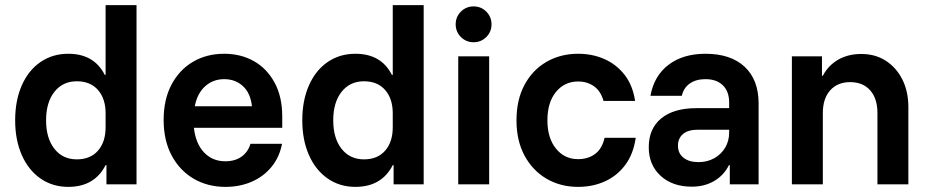

<svg xmlns="http://www.w3.org/2000/svg" viewBox="-20 -720 3632 750"><path d="M246.7 10Q185 10 137.9 -22.9Q90.8 -55.8 65 -114.6Q39.2 -173.3 39.2 -250Q39.2 -327.5 65 -386.2Q90.8 -445 137.9 -477.5Q185 -510 246.7 -510Q347.5 -510 389.2 -427.5H392.5V-700H513.3V0H395.8V-75H392.5Q349.2 10 246.7 10ZM280 -97.5Q333.3 -97.5 362.9 -131.7Q392.5 -165.8 392.5 -222.5V-277.5Q392.5 -334.2 362.9 -368.3Q333.3 -402.5 280 -402.5Q225 -402.5 192.5 -361.2Q160 -320 160 -250Q160 -180 192.5 -138.8Q225 -97.5 280 -97.5Z M860.8 10Q790.8 10 736.2 -22.1Q681.7 -54.2 650.4 -112.9Q619.2 -171.7 619.2 -251.7Q619.2 -330.8 649.6 -388.8Q680 -446.7 733.3 -478.3Q786.7 -510 855.8 -510Q920.8 -510 971.7 -481.2Q1022.5 -452.5 1052.5 -397.5Q1082.5 -342.5 1082.5 -265V-220.8H737.5Q744.2 -159.2 777.1 -124.6Q810 -90 860 -90Q898.3 -90 923.8 -108.3Q949.2 -126.7 958.3 -158.3H1081.7Q1071.7 -105.8 1040.4 -67.9Q1009.2 -30 962.9 -10Q916.7 10 860.8 10ZM740.8 -305H964.2Q958.3 -356.7 928.8 -383.8Q899.2 -410.8 855.8 -410.8Q812.5 -410.8 781.7 -383.3Q750.8 -355.8 740.8 -305Z M1368.3 10Q1306.7 10 1259.6 -22.9Q1212.5 -55.8 1186.7 -114.6Q1160.8 -173.3 1160.8 -250Q1160.8 -327.5 1186.7 -386.2Q1212.5 -445 1259.6 -477.5Q1306.7 -510 1368.3 -510Q1469.2 -510 1510.8 -427.5H1514.2V-700H1635V0H1517.5V-75H1514.2Q1470.8 10 1368.3 10ZM1401.7 -97.5Q1455 -97.5 1484.6 -131.7Q1514.2 -165.8 1514.2 -222.5V-277.5Q1514.2 -334.2 1484.6 -368.3Q1455 -402.5 1401.7 -402.5Q1346.7 -402.5 1314.2 -361.2Q1281.7 -320 1281.7 -250Q1281.7 -180 1314.2 -138.8Q1346.7 -97.5 1401.7 -97.5Z M1770 0V-500H1890.8V0ZM1830 -555Q1800.8 -555 1780.4 -575.4Q1760 -595.8 1760 -625Q1760 -654.2 1780.4 -674.6Q1800.8 -695 1830 -695Q1859.2 -695 1879.6 -674.6Q1900 -654.2 1900 -625Q1900 -595.8 1879.6 -575.4Q1859.2 -555 1830 -555Z M2238.3 10Q2169.2 10 2114.6 -22.1Q2060 -54.2 2028.8 -112.5Q1997.5 -170.8 1997.5 -250Q1997.5 -330 2028.8 -388.3Q2060 -446.7 2114.6 -478.3Q2169.2 -510 2238.3 -510Q2294.2 -510 2341.2 -489.2Q2388.3 -468.3 2420 -427.5Q2451.7 -386.7 2460.8 -325.8H2337.5Q2326.7 -364.2 2300.4 -382.9Q2274.2 -401.7 2238.3 -401.7Q2185 -401.7 2151.7 -360.8Q2118.3 -320 2118.3 -250Q2118.3 -180.8 2151.7 -139.6Q2185 -98.3 2238.3 -98.3Q2276.7 -98.3 2304.2 -118.3Q2331.7 -138.3 2341.7 -181.7H2463.3Q2454.2 -118.3 2422.5 -75.8Q2390.8 -33.3 2343.3 -11.7Q2295.8 10 2238.3 10Z M2682.5 9.2Q2606.7 9.2 2560.4 -33.3Q2514.2 -75.8 2514.2 -145Q2514.2 -217.5 2562.9 -257.5Q2611.7 -297.5 2700 -297.5H2828.3V-319.2Q2828.3 -362.5 2803.8 -386.7Q2779.2 -410.8 2735.8 -410.8Q2699.2 -410.8 2675 -394.2Q2650.8 -377.5 2643.3 -345.8H2520.8Q2535 -424.2 2591.7 -467.1Q2648.3 -510 2735.8 -510Q2834.2 -510 2888.8 -459.2Q2943.3 -408.3 2943.3 -315.8V0H2830.8V-75H2827.5Q2807.5 -35 2769.6 -12.9Q2731.7 9.2 2682.5 9.2ZM2708.3 -86.7Q2742.5 -86.7 2769.6 -101.7Q2796.7 -116.7 2812.5 -142.9Q2828.3 -169.2 2828.3 -202.5V-213.3H2705.8Q2668.3 -213.3 2648.3 -196.7Q2628.3 -180 2628.3 -150.8Q2628.3 -120.8 2650 -103.8Q2671.7 -86.7 2708.3 -86.7Z M3073.3 0V-500H3190.8V-424.2H3194.2Q3215.8 -465 3254.6 -487.1Q3293.3 -509.2 3344.2 -509.2Q3399.2 -509.2 3440.4 -482.5Q3481.7 -455.8 3505 -409.2Q3528.3 -362.5 3528.3 -301.7V0H3407.5V-278.3Q3407.5 -335 3379.2 -367.1Q3350.8 -399.2 3300.8 -399.2Q3251.7 -399.2 3222.9 -367.1Q3194.2 -335 3194.2 -278.3V0Z"/></svg>

Font: Funnel Sans SemiBold
Style: Regular
Weight: 600
Designer: NORD ID, Kristian Moeller
Foundry: Dicotype
Version: Version 1.000